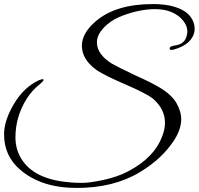

<svg xmlns="http://www.w3.org/2000/svg" viewBox="-21 -834 978 945"><path d="M901 -679Q901 -713 869 -745Q822 -789 742 -789Q669 -789 585 -758Q538 -741 507 -714Q456 -670 456 -626Q456 -566 531 -520Q545 -512 573 -498Q601 -484 643 -464Q686 -445 716.5 -429.5Q747 -414 767 -402Q826 -366 848.5 -325Q871 -284 871 -249Q871 -199 838 -147Q779 -54 668 13Q539 91 357 91Q183 91 79 2Q-1 -66 -1 -173Q-1 -241 48 -323Q96 -404 170 -439Q177 -442 183.5 -443.5Q190 -445 192.5 -443.5Q195 -442 192.5 -437.5Q190 -433 180 -424Q136 -389 111 -349Q55 -260 55 -158Q55 -91 93 -39Q160 52 329 64Q339 65 352.5 65.5Q366 66 385 66Q420 66 487 52Q519 45 550.5 34.5Q582 24 612 8Q741 -60 779 -168Q791 -199 791 -230Q791 -298 730 -350Q697 -375 595 -419Q544 -441 510 -458Q476 -475 459 -486Q382 -539 382 -609Q382 -671 451 -730Q550 -814 731 -814Q816 -814 869.5 -788.5Q923 -763 935 -712Q936 -707 936.5 -702Q937 -697 937 -692Q937 -653 901 -622Q874 -601 834 -590Q815 -585 814 -594Q813 -607 839 -610Q888 -616 898 -658Q901 -668 901 -679Z"/></svg>

Font: #9Slide05 Great Vibes
Style: Regular
Weight: 400
Designer: Robert E. Leuschke
Foundry: Robert E. Leuschke
Version: Version 1.001